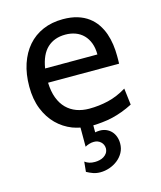

<svg xmlns="http://www.w3.org/2000/svg" viewBox="-111 -589 758 904"><g transform="rotate(-15 267.5 -137.0)"><path d="M136.7 -236.8Q138.2 -193.8 150.1 -162.1Q162.1 -130.4 182.9 -109.6Q203.6 -88.9 231.7 -78.6Q259.8 -68.4 293 -68.4Q340.3 -68.4 385.7 -79.1Q431.2 -89.8 476.1 -117.2L485.8 -36.6Q460 -23.4 435.1 -14.2Q410.2 -4.9 385.3 1Q360.4 6.8 334.5 9.3Q313.5 11.7 290.5 12.2V46.4Q295.4 45.4 300.5 44.7Q305.7 43.9 314 43.9Q330.6 43.9 344.7 50Q358.9 56.2 369.1 67.1Q379.4 78.1 385 93.5Q390.6 108.9 390.6 127Q390.6 151.9 379.4 171.9Q368.2 191.9 350.1 205.8Q332 219.7 310.1 227.1Q288.1 234.4 266.1 234.4Q247.1 234.4 231.2 228.8Q215.3 223.1 200.2 214.8L205.1 166Q215.8 173.8 227.1 177.2Q238.3 180.7 253.9 180.7Q264.6 180.7 276.1 178.2Q287.6 175.8 297.1 169.9Q306.6 164.1 313 154.8Q319.3 145.5 319.8 131.8Q319.3 112.8 305.9 100.3Q292.5 87.9 272.5 87.9Q260.7 87.9 249 91.6Q237.3 95.2 229.5 100.1V6.8Q210 2.9 191.4 -3.9Q148.9 -20.5 116.7 -52.5Q84.5 -84.5 65.4 -131.8Q46.4 -179.2 46.4 -241.7Q46.4 -302.2 62.7 -351.3Q79.1 -400.4 109.4 -435.3Q139.6 -470.2 183.1 -489Q226.6 -507.8 280.8 -507.8Q320.8 -507.8 351.6 -498.3Q382.3 -488.8 404.8 -471.9Q427.2 -455.1 442.4 -432.6Q457.5 -410.2 466.6 -384.3Q475.6 -358.4 479.5 -330.3Q483.4 -302.2 483.4 -274.9V-255.9Q483.4 -243.7 482.9 -236.8ZM273.4 -434.6Q219.7 -434.6 185.5 -403.1Q151.4 -371.6 140.6 -305.2H395.5Q395.5 -336.4 386.5 -360.6Q377.4 -384.8 361.1 -401.4Q344.7 -418 322.3 -426.3Q299.8 -434.6 273.4 -434.6Z"/></g></svg>

Font: Andika New Basic
Style: Regular
Weight: 400
Designer: Victor Gaultney, Annie Olsen, Julie Remington, Don Collingsworth, Eric Hays
Foundry: SIL International
Version: Version 5.500